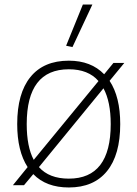

<svg xmlns="http://www.w3.org/2000/svg" viewBox="-20 -818 607 848"><path d="M102 -80Q56 -151 56 -270Q56 -406 114.5 -478Q173 -550 284 -550Q382 -550 440 -490L481 -540H529L464 -461Q511 -390 511 -270Q511 -134 452.5 -62Q394 10 284 10Q184 10 127 -49L86 0H37ZM284 -29Q469 -29 469 -270Q469 -369 437 -428L152 -80Q197 -29 284 -29ZM98 -270Q98 -170 129 -112L415 -460Q370 -512 284 -512Q98 -512 98 -270ZM272 -616 346 -798H388L300 -610Z"/></svg>

Font: Encode Sans Normal
Style: Thin
Weight: 100
Designer: Pablo Impallari, Andres Torresi
Foundry: Pablo Impallari, Andres Torresi
Version: Version 1.000; ttfautohint (v1.00) -l 8 -r 50 -G 200 -x 14 -